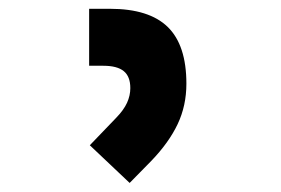

<svg xmlns="http://www.w3.org/2000/svg" viewBox="-20 -713 626 428"><path d="M269 -305.2 180.2 -389.2 238.8 -450.2Q255.9 -467.8 263.2 -483.9Q270.5 -500 270.5 -516.6Q270.5 -542.5 255.9 -554.4Q241.2 -566.4 210.4 -566.4H178.7V-693.4H225.1Q312.5 -693.4 354 -652.8Q395.5 -612.3 395.5 -526.4Q395.5 -477.5 376 -436.3Q356.4 -395 317.4 -354.5Z"/></svg>

Font: Cascadia Mono PL
Style: Regular
Weight: 400
Monospace: yes
Designer: Aaron Bell
Foundry: Saja Typeworks
Version: Version 2102.003